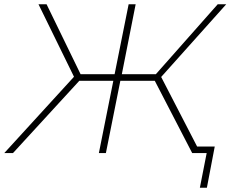

<svg xmlns="http://www.w3.org/2000/svg" viewBox="-42 -720 1092 903"><path d="M862 0 686 -340H524L456 0H423L491 -340H331L19 0H-22L306 -359L139 -700H177L337 -371H497L563 -700H596L531 -371H691L982 -700H1022L716 -358L901 0ZM898 163 930 0H862L867 -31H968L931 163Z"/></svg>

Font: Montserrat ExtraLight
Style: Italic
Weight: 200
Italic angle: -11.3°
Designer: Julieta Ulanovsky
Foundry: Julieta Ulanovsky
Version: Version 9.000; ttfautohint (v1.8.4.7-5d5b)